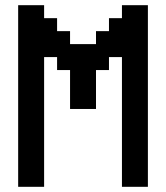

<svg xmlns="http://www.w3.org/2000/svg" viewBox="-20 -720 640 740"><path d="M450 0H550V-700H450V-650H400V-600H350V-550H250V-600H200V-650H150V-700H50V0H150V-500H200V-450H250V-300H350V-450H400V-500H450Z"/></svg>

Font: Matrix Sans Video
Style: Regular
Weight: 400
Designer: Brad Neil
Version: Version 1.100